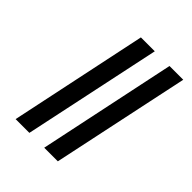

<svg xmlns="http://www.w3.org/2000/svg" viewBox="-214 -879 997 997"><g transform="rotate(45 285.0 -380.0)"><path d="M284 0H384L545 -760H444ZM74 0H175L336 -760H234Z"/></g></svg>

Font: Noto Serif SemiCondensed Black
Style: Italic
Weight: 900
Width: 4
Italic angle: -12°
Designer: Monotype Design Team
Foundry: Monotype Imaging Inc.
Version: Version 2.014